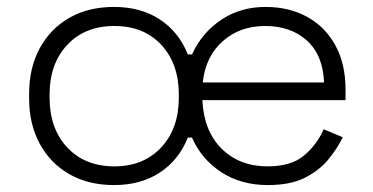

<svg xmlns="http://www.w3.org/2000/svg" viewBox="-20 -520 1077 554"><path d="M309 14Q235 14 180 -17.5Q125 -49 94.5 -105.5Q64 -162 64 -236V-249Q64 -324 94.5 -380.5Q125 -437 180 -468.5Q235 -500 309 -500Q386 -500 441 -464Q496 -428 522 -363H534Q563 -426 618.5 -463Q674 -500 746 -500Q814 -500 866 -471.5Q918 -443 947.5 -389.5Q977 -336 977 -262V-231H564Q568 -142 619.5 -91Q671 -40 752 -40Q820 -40 857 -71Q894 -102 914 -147L969 -124Q953 -91 927 -59.5Q901 -28 859.5 -7Q818 14 753 14Q675 14 618 -23.5Q561 -61 534 -123H522Q496 -58 441 -22Q386 14 309 14ZM310 -40Q394 -40 445 -94.5Q496 -149 496 -239V-247Q496 -336 445.5 -390.5Q395 -445 310 -445Q225 -445 174 -390.5Q123 -336 123 -247V-239Q123 -149 174 -94.5Q225 -40 310 -40ZM565 -282H915Q912 -361 865.5 -403Q819 -445 745 -445Q672 -445 622.5 -401Q573 -357 565 -282Z"/></svg>

Font: Space Grotesk Light Light
Style: Regular
Weight: 300
Version: Version 2.000